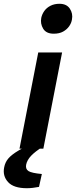

<svg xmlns="http://www.w3.org/2000/svg" viewBox="-82 -785 402 1014"><path d="M21 0 120 -508H246L147 0ZM202 -607Q162 -607 146 -633.5Q130 -660 136 -691Q140 -710 152 -727Q164 -744 184.5 -754.5Q205 -765 232 -765Q270 -765 287 -739Q304 -713 298 -682Q295 -663 283 -646Q271 -629 251 -618Q231 -607 202 -607ZM60 209Q-10 209 -39.5 176.5Q-69 144 -60 99Q-55 72 -38 52Q-21 32 16 10L60 -15H145L144 -10Q104 15 82.5 37.5Q61 60 56 85Q52 108 68.5 118.5Q85 129 139 134L124 202Q108 205 92 207Q76 209 60 209Z"/></svg>

Font: REM Medium
Style: Italic
Weight: 500
Italic angle: -11°
Designer: Octavio Pardo
Foundry: Ashler Design
Version: Version 1.005;gftools[0.9.28]